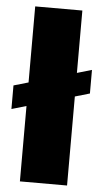

<svg xmlns="http://www.w3.org/2000/svg" viewBox="-64 -761 423 795"><g transform="rotate(5 148.0 -363.5)"><path d="M306.8 -485.8V-387.8L245.7 -370V0H49.7V-313.2L-11.4 -295.5V-393.5L49.7 -411.2V-727.3H245.7V-468Z"/></g></svg>

Font: Inter UI Black
Style: Regular
Weight: 900
Designer: Rasmus Andersson
Foundry: rsms
Version: 3.2;8d6f07862